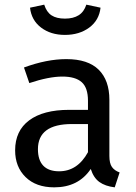

<svg xmlns="http://www.w3.org/2000/svg" viewBox="-20 -793 584 825"><path d="M494 -52 473 12Q432 7 407 -11Q382 -29 370 -67Q317 12 213 12Q135 12 90 -32Q45 -76 45 -147Q45 -231 105.5 -276Q166 -321 277 -321H358V-360Q358 -416 331 -440Q304 -464 248 -464Q190 -464 106 -436L83 -503Q181 -539 265 -539Q358 -539 404 -493.5Q450 -448 450 -364V-123Q450 -91 461 -75.5Q472 -60 494 -52ZM358 -139V-260H289Q143 -260 143 -152Q143 -105 166 -81Q189 -57 234 -57Q313 -57 358 -139ZM109 -760 170 -773Q180 -741 201.5 -727Q223 -713 259 -713Q295 -713 318 -727.5Q341 -742 351 -773L412 -760Q406 -706 363.5 -674.5Q321 -643 259 -643Q198 -643 156.5 -674.5Q115 -706 109 -760Z"/></svg>

Font: FiraGOUPP
Style: Medium
Weight: 400
Designer: bBox Type
Foundry: bBox Type GmbH
Version: Version 1.001